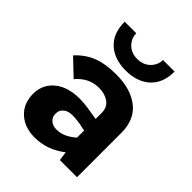

<svg xmlns="http://www.w3.org/2000/svg" viewBox="-208 -847 974 974"><g transform="rotate(45 279.5 -359.5)"><path d="M293 -557.1Q211.9 -557.1 163.6 -601.6Q115.2 -646 115.2 -729H198.2Q198.2 -693.4 224.6 -666.7Q251 -640.1 293 -640.1Q336.4 -640.1 363.3 -666.7Q390.1 -693.4 390.1 -729H473.1Q473.1 -646 424.3 -601.6Q375.5 -557.1 293 -557.1ZM274.9 -509.8Q377.9 -509.8 439.9 -461.7Q502 -413.6 502 -317.9V0H378.9L372.1 -48.8Q296.9 9.8 207 9.8Q134.8 9.8 89.8 -31.7Q44.9 -73.2 44.9 -143.1Q44.9 -178.2 60.3 -208Q75.7 -237.8 106.4 -259Q137.2 -280.3 182.9 -288.1Q228.5 -295.9 289.1 -287.1L359.9 -275.9V-318.8Q359.9 -359.4 331.3 -379.6Q302.7 -399.9 261.2 -399.9Q188.5 -399.9 138.2 -339.8L50.8 -422.9Q92.8 -468.8 145 -489.3Q197.3 -509.8 274.9 -509.8ZM196.8 -150.9Q196.8 -126.5 213.6 -111.8Q230.5 -97.2 257.8 -97.2Q309.6 -97.2 359.9 -142.1V-192.9L319.8 -201.2Q283.2 -207 259.5 -206.1Q235.8 -205.1 221.9 -196Q208 -187 202.4 -176Q196.8 -165 196.8 -150.9Z"/></g></svg>

Font: Orkney
Style: Bold
Weight: 700
Designer: Samuel Oakes and Alfredo Marco Pradil
Foundry: Alfredo Marco Pradil
Version: 1.0